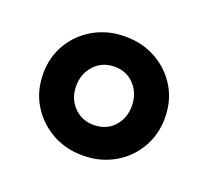

<svg xmlns="http://www.w3.org/2000/svg" viewBox="-68 -797 520 480"><g transform="rotate(20 192.0 -557.0)"><path d="M192 -399Q146 -399 109.5 -420Q73 -441 51.5 -476.5Q30 -512 30 -558Q30 -603 51.5 -638.5Q73 -674 109.5 -694.5Q146 -715 192 -715Q238 -715 274.5 -694.5Q311 -674 332.5 -638.5Q354 -603 354 -557Q354 -512 332.5 -476Q311 -440 274.5 -419.5Q238 -399 192 -399ZM192 -480Q225 -480 245.5 -502Q266 -524 266 -557Q266 -590 245.5 -612.5Q225 -635 192 -635Q160 -635 139 -612.5Q118 -590 118 -557Q118 -524 139 -502Q160 -480 192 -480Z"/></g></svg>

Font: Nunito Sans 12pt ExtraLight ExtraBold
Style: Regular
Weight: 800
Version: Version 3.101;gftools[0.9.27]